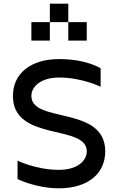

<svg xmlns="http://www.w3.org/2000/svg" viewBox="-20 -1020 640 1040"><path d="M300 0C450 0 550 -75 550 -200C550 -450 150 -350 150 -500C150 -550 200 -600 300 -600C425 -600 525 -550 525 -550V-650C525 -650 450 -700 300 -700C150 -700 50 -625 50 -500C50 -250 450 -350 450 -200C450 -150 400 -100 300 -100C175 -100 75 -150 75 -150V-50C75 -50 175 0 300 0ZM150 -800H250V-900H150ZM250 -900H350V-1000H250ZM350 -800H450V-900H350Z"/></svg>

Font: LS-VG5000
Style: Regular
Weight: 400
Designer: Justin Bihan, 2021
Foundry: Justin Bihan, 2021
Version: Version 1.000;Glyphs 3.1.2 (3151)